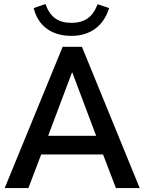

<svg xmlns="http://www.w3.org/2000/svg" viewBox="-20 -957 731 977"><path d="M124.5 0 189.5 -170.9H504.4L569.8 0H690.9L397 -718.8H298.8L3.9 0ZM343.3 -774.4C438.5 -774.4 507.3 -824.2 535.2 -916L476.6 -935.5C452.1 -871.1 412.1 -840.8 343.3 -840.8C275.9 -840.8 234.9 -870.1 211.4 -936.5L151.4 -916C171.9 -829.6 238.3 -774.4 343.3 -774.4ZM348.1 -587.9 469.2 -266.1H225.1L346.2 -587.9Z"/></svg>

Font: Winston Medium
Style: Regular
Weight: 500
Designer: Vernon Adams, Kim Jin-seong, David Berlow, Cristiano Sobral
Foundry: The Winston Project Authors
Version: Version 3.004